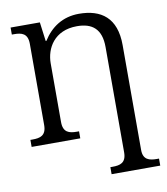

<svg xmlns="http://www.w3.org/2000/svg" viewBox="-101 -808 982 1131"><g transform="rotate(-10 390.0 -242.0)"><path d="M474 240H765V198H752C708 198 670 189 670 130V-498C670 -661 581 -724 448 -724C350 -724 279 -675 232 -600H228L213 -714H38V-672H51C96 -672 133 -663 133 -600V-114C133 -51 96 -42 51 -42H38V0H329V-42H316C271 -42 234 -51 234 -114V-465C234 -555 288 -654 424 -654C514 -654 569 -613 569 -504V126C569 189 532 198 487 198H474Z"/></g></svg>

Font: Noto Serif Thai
Style: Regular
Weight: 400
Designer: Monotype Design Team
Foundry: Monotype Imaging Inc.
Version: Version 1.901